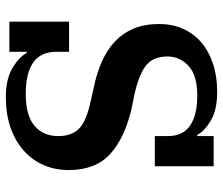

<svg xmlns="http://www.w3.org/2000/svg" viewBox="-73 -677 762 656"><g transform="rotate(90 308.0 -349.0)"><path d="M312 12Q250 12 212.5 -10.5Q175 -33 161 -59H157V0H54V-204H157V-160Q157 -56 301 -56Q375 -56 410 -86Q445 -116 445 -167Q445 -213 419.5 -238Q394 -263 329 -277L281 -288Q231 -298 190.5 -316Q150 -334 121.5 -361Q93 -388 77.5 -425Q62 -462 62 -512Q62 -556 78 -592.5Q94 -629 124 -655Q154 -681 197 -695.5Q240 -710 294 -710Q355 -710 391.5 -688.5Q428 -667 441 -642H445V-698H548V-497H445V-541Q445 -593 409 -617.5Q373 -642 307 -642Q238 -642 205.5 -612.5Q173 -583 173 -540Q173 -492 203 -467.5Q233 -443 304 -427L349 -418Q450 -395 505.5 -345Q561 -295 561 -203Q561 -156 544 -117Q527 -78 494.5 -49Q462 -20 416 -4Q370 12 312 12Z"/></g></svg>

Font: IBM Plex Serif SmBld
Style: Regular
Weight: 600
Designer: Mike Abbink, Paul van der Laan, Pieter van Rosmalen
Foundry: Bold Monday
Version: Version 3.001